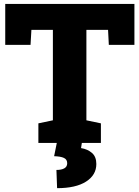

<svg xmlns="http://www.w3.org/2000/svg" viewBox="-20 -731 713 982"><path d="M176.3 0V-100.1L250.5 -115.7V-578.1H140.6L136.2 -501.5H6.8V-710.9H667.5V-501.5H536.6L532.7 -578.1H421.9V-115.7L496.1 -100.1V0ZM272 231.4 268.6 138.2Q294.4 138.2 309.1 129.9Q323.7 121.6 323.7 104Q323.7 84.5 306.9 76.7Q290 68.8 256.8 67.9L271.5 -4.9H399.4L394.5 26.4Q427.7 31.7 450.2 51Q472.7 70.3 472.7 107.9Q472.7 164.1 420.2 197.8Q367.7 231.4 272 231.4Z"/></svg>

Font: Roboto Slab Black
Style: Regular
Weight: 900
Designer: Google
Version: Version 2.000; ttfautohint (v1.8.1.43-b0c9)